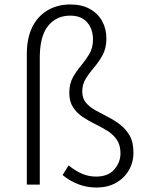

<svg xmlns="http://www.w3.org/2000/svg" viewBox="-20 -826 649 859"><path d="M412 13Q368 13 329.5 -2Q291 -17 260 -43L287 -86Q318 -61 347.5 -48.5Q377 -36 410 -36Q464 -36 491.5 -68Q519 -100 519 -140Q519 -177 502.5 -201Q486 -225 460 -241Q434 -257 404.5 -271.5Q375 -286 349 -303.5Q323 -321 306.5 -346.5Q290 -372 290 -411Q290 -451 306 -479.5Q322 -508 343 -533Q364 -558 380 -585Q396 -612 396 -649Q396 -696 370 -726Q344 -756 294 -756Q232 -756 195 -710Q158 -664 158 -568V0H100V-585Q100 -654 123.5 -703Q147 -752 191.5 -779Q236 -806 295 -806Q346 -806 382 -786Q418 -766 437 -731.5Q456 -697 456 -654Q456 -611 439.5 -580.5Q423 -550 401.5 -525Q380 -500 364 -474.5Q348 -449 348 -417Q348 -386 364.5 -366.5Q381 -347 407 -332.5Q433 -318 462.5 -303Q492 -288 517.5 -268.5Q543 -249 560 -219.5Q577 -190 577 -143Q577 -99 556 -63.5Q535 -28 498 -7.5Q461 13 412 13Z"/></svg>

Font: Noto Sans KR Thin Light
Style: Regular
Weight: 300
Version: Version 2.004-H2;hotconv 1.0.118;makeotfexe 2.5.65603